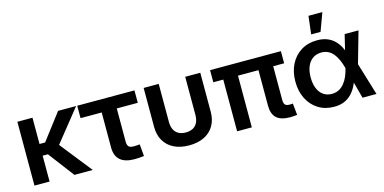

<svg xmlns="http://www.w3.org/2000/svg" viewBox="-73 -1136 3072 1538"><g transform="rotate(-15 1463.5 -367.5)"><path d="M185.5 -529.3V0H60.1V-529.3ZM547.4 -529.3 295.4 -214.4H153.3L149.4 -311.5H231.9L397.9 -529.3ZM391.6 0 225.1 -219.7 313 -291 543.9 0Z M889.6 3.4Q811 3.4 771.5 -31.7Q731.9 -66.9 731.9 -135.7V-426.3H556.6V-529.3H1031.2V-426.3H856.9V-150.4Q856.9 -122.1 868.7 -109.9Q880.4 -97.7 910.2 -97.7Q921.4 -97.7 935.1 -98.6Q948.7 -99.6 960 -100.6L968.8 -2Q949.7 0.5 929.7 2Q909.7 3.4 889.6 3.4Z M1342.3 9.8Q1269.5 9.8 1216.8 -16.4Q1164.1 -42.5 1135.7 -91.1Q1107.4 -139.6 1107.4 -207V-529.3H1232.4V-214.4Q1232.4 -176.8 1245.1 -150.6Q1257.8 -124.5 1282.5 -110.8Q1307.1 -97.2 1342.3 -97.2Q1377.9 -97.2 1402.3 -110.8Q1426.8 -124.5 1439.5 -150.6Q1452.1 -176.8 1452.1 -214.4V-529.3H1577.1V-207Q1577.1 -139.6 1548.8 -91.1Q1520.5 -42.5 1468 -16.4Q1415.5 9.8 1342.3 9.8Z M2182.1 1.5Q2104 1.5 2068.4 -32Q2032.7 -65.4 2032.7 -133.3V-501H2154.8V-148.4Q2154.8 -121.1 2165.3 -109.4Q2175.8 -97.7 2201.2 -97.7Q2210 -97.7 2217 -97.9Q2224.1 -98.1 2229.5 -99.1L2239.3 -2.9Q2228.5 -1.5 2213.6 0Q2198.7 1.5 2182.1 1.5ZM1740.7 0V-501H1862.8V0ZM1658.2 -428.7V-529.3H2245.6V-428.7Z M2543.9 11.7Q2469.7 11.7 2413.3 -23.4Q2356.9 -58.6 2325.7 -120.6Q2294.4 -182.6 2294.4 -263.2Q2294.4 -344.2 2325.9 -406.2Q2357.4 -468.3 2414.3 -503.4Q2471.2 -538.6 2546.9 -538.6Q2595.2 -538.6 2630.6 -524.2Q2666 -509.8 2690.9 -484.9Q2715.8 -460 2732.4 -427.7Q2749 -395.5 2759.3 -359.4H2793L2814 -272L2896.5 0H2780.8L2709.5 -266.1Q2700.2 -301.8 2686.8 -332.5Q2673.3 -363.3 2655.3 -386.2Q2637.2 -409.2 2612.5 -422.1Q2587.9 -435.1 2555.2 -435.1Q2513.7 -435.1 2483.6 -414.1Q2453.6 -393.1 2437.5 -355Q2421.4 -316.9 2421.4 -263.7Q2421.4 -211.4 2437 -173.1Q2452.6 -134.8 2482.2 -113.8Q2511.7 -92.8 2552.2 -92.8Q2585 -92.8 2610.8 -106.2Q2636.7 -119.6 2656 -143.3Q2675.3 -167 2688.5 -197.8Q2701.7 -228.5 2710 -263.2L2774.4 -529.3H2889.2L2813.5 -263.2L2792.5 -172.9H2758.8Q2747.6 -136.7 2730.5 -103.5Q2713.4 -70.3 2688.2 -44.4Q2663.1 -18.6 2627.9 -3.4Q2592.8 11.7 2543.9 11.7ZM2514.6 -596.2 2532.2 -745.6H2647.5L2592.3 -596.2Z"/></g></svg>

Font: Inter 24pt SemiBold
Style: Regular
Weight: 600
Designer: Rasmus Andersson
Foundry: rsms
Version: Version 4.001;git-66647c0bb